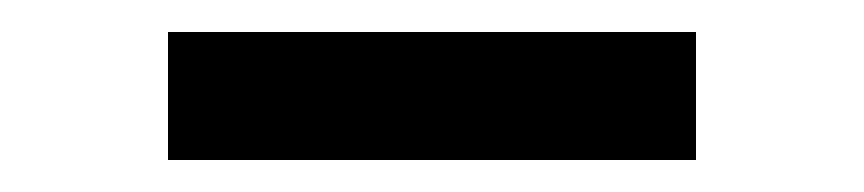

<svg xmlns="http://www.w3.org/2000/svg" viewBox="-20 -346 540 120"><path d="M85 -326H415V-246H85Z"/></svg>

Font: Bentinck
Style: Regular
Weight: 400
Designer: Jörg Drees
Foundry: Jörg Drees
Version: Version 1.000; ttfautohint (v1.8.4.7-5d5b)